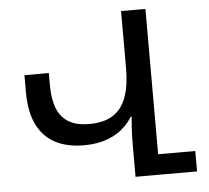

<svg xmlns="http://www.w3.org/2000/svg" viewBox="-51 -769 899 824"><g transform="rotate(-5 398.0 -357.0)"><path d="M605 0H500V-142Q500 -157 500.5 -176.5Q501 -196 502.5 -217.5Q504 -239 506 -259H500V-714H605ZM538 -535V-401Q538 -344 521.5 -299Q505 -254 472.5 -221Q440 -188 395 -171Q350 -154 292 -154Q219 -154 168 -181Q117 -208 90 -263Q63 -318 63 -402V-476H168V-424Q168 -364 184 -323.5Q200 -283 234 -263Q268 -243 322 -243Q387 -243 426 -269Q465 -295 482.5 -345Q500 -395 500 -467V-535ZM583 -88H765V0H583Z"/></g></svg>

Font: Noto Sans Armenian Medium
Style: Regular
Weight: 500
Designer: Monotype Design Team
Foundry: Monotype Imaging Inc.
Version: Version 2.007